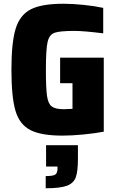

<svg xmlns="http://www.w3.org/2000/svg" viewBox="-20 -716 622 1025"><path d="M41 -344Q41 -489 63.5 -562.5Q86 -636 144 -666Q202 -696 319 -696Q366 -696 425.5 -690Q485 -684 531 -674V-538Q427 -551 378 -551Q299 -551 271 -541Q243 -531 234 -491.5Q225 -452 225 -344Q225 -246 231 -204Q237 -162 256.5 -147.5Q276 -133 321 -133L344 -134Q352 -135 367 -135V-272H301V-408H534V-13Q487 -4 425 2Q363 8 314 8Q199 8 141.5 -22Q84 -52 62.5 -125Q41 -198 41 -344ZM287 184V173H226V59H396V132Q396 199 384.5 230.5Q373 262 337.5 275.5Q302 289 224 289V224Q263 224 275 216Q287 208 287 184Z"/></svg>

Font: Saira Semi Condensed ExtraBold
Style: Regular
Weight: 800
Width: 4
Designer: Hector Gatti with collaboration of the Omnibus-Type team
Foundry: Omnibus-Type
Version: Version 1.001; ttfautohint (v1.8)